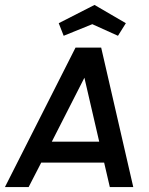

<svg xmlns="http://www.w3.org/2000/svg" viewBox="-29 -758 605 778"><path d="M416 0 393 -99H138L87 0H-9L277 -565H381L511 0ZM181 -184H373L313 -443ZM229 -613 209 -664 354 -738 481 -664 449 -613 345 -660Z"/></svg>

Font: Neutral Grotesk
Style: Italic
Weight: 400
Italic angle: -8°
Designer: Nawras Khrais
Foundry: Nawras Khrais
Version: Version 1.000